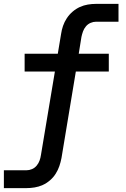

<svg xmlns="http://www.w3.org/2000/svg" viewBox="-29 -755 649 990"><path d="M-9 215V123H107Q122 123 136 117Q150 111 160 99Q170 87 175 73Q180 59 182 45L254 -386H98V-478H269L286 -580Q289 -601 296 -621.5Q303 -642 315.5 -661Q328 -680 345.5 -695Q363 -710 383 -719Q403 -728 424 -731.5Q445 -735 466 -735H582V-643H466Q452 -643 438 -637Q424 -631 414 -619Q404 -607 399 -593Q394 -579 391 -565L377 -478H532V-386H362L288 60Q284 81 277 101.5Q270 122 258 141Q246 160 228.5 175Q211 190 191 199Q171 208 149.5 211.5Q128 215 107 215Z"/></svg>

Font: Iosevka SS04 Semibold Extended
Style: Italic
Weight: 600
Width: 7
Italic angle: -9°
Monospace: yes
Designer: Belleve Invis
Foundry: Belleve Invis
Version: Version 19.0.0; ttfautohint (v1.8.4)